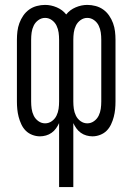

<svg xmlns="http://www.w3.org/2000/svg" viewBox="-20 -548 540 783"><path d="M221 215V-46Q216 -35 208.5 -24.5Q201 -14 190.5 -6.5Q180 1 167.5 4.5Q155 8 143 8Q127 8 111.5 2Q96 -4 85 -15Q74 -26 67 -41Q60 -56 56 -71.5Q52 -87 50.5 -102.5Q49 -118 49 -134V-386Q49 -403 51 -420Q53 -437 59 -453.5Q65 -470 75 -484.5Q85 -499 99 -509Q113 -519 130 -523.5Q147 -528 164 -528Q188 -528 211.5 -518Q235 -508 250 -489Q265 -508 288.5 -518Q312 -528 336 -528Q353 -528 370 -523.5Q387 -519 401 -509Q415 -499 425 -484.5Q435 -470 441 -453.5Q447 -437 449 -420Q451 -403 451 -386V-134Q451 -118 449.5 -102.5Q448 -87 444 -71.5Q440 -56 433 -41Q426 -26 415 -15Q404 -4 388.5 2Q373 8 357 8Q345 8 332.5 4.5Q320 1 309.5 -6.5Q299 -14 291.5 -24.5Q284 -35 279 -46V215ZM164 -45Q179 -45 191.5 -54Q204 -63 210.5 -76.5Q217 -90 219 -104.5Q221 -119 221 -134V-386Q221 -401 219 -415.5Q217 -430 210.5 -443.5Q204 -457 191.5 -466Q179 -475 164 -475Q149 -475 136.5 -466Q124 -457 117.5 -443.5Q111 -430 109 -415.5Q107 -401 107 -386V-134Q107 -119 109 -104.5Q111 -90 117.5 -76.5Q124 -63 136.5 -54Q149 -45 164 -45ZM336 -45Q351 -45 363.5 -54Q376 -63 382.5 -76.5Q389 -90 391 -104.5Q393 -119 393 -134V-386Q393 -401 391 -415.5Q389 -430 382.5 -443.5Q376 -457 363.5 -466Q351 -475 336 -475Q321 -475 308.5 -466Q296 -457 289.5 -443.5Q283 -430 281 -415.5Q279 -401 279 -386V-134Q279 -119 281 -104.5Q283 -90 289.5 -76.5Q296 -63 308.5 -54Q321 -45 336 -45Z"/></svg>

Font: Iosevka Fixed Light
Style: Regular
Weight: 300
Monospace: yes
Designer: Belleve Invis
Foundry: Belleve Invis
Version: Version 32.3.0